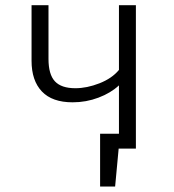

<svg xmlns="http://www.w3.org/2000/svg" viewBox="-20 -558 655 721"><path d="M355.9 -55.9H426.7V-237.4Q395.9 -208.7 349.7 -191.3Q303.6 -173.8 252.8 -173.8Q175.9 -173.8 137.2 -214.6Q98.5 -255.4 98.5 -329.7V-538.5H162.1V-336.9Q162.1 -278.5 186.2 -252.6Q210.3 -226.7 263.1 -226.7Q306.2 -226.7 353.3 -245.1Q400.5 -263.6 426.7 -295.4V-538.5H490.3V0H425.6L412.3 142.6H355.9Z"/></svg>

Font: Fira Code Light
Style: Regular
Weight: 300
Monospace: yes
Designer: Carrois Corporate, Edenspiekermann AG, Nikita Prokopov
Foundry: Carrois Corporate, Edenspiekermann AG, Nikita Prokopov
Version: Version 6.000; ttfautohint (v1.8.2) -l 8 -r 50 -G 200 -x 14 